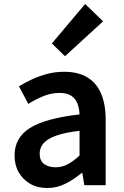

<svg xmlns="http://www.w3.org/2000/svg" viewBox="-20 -929 623 963"><path d="M217 14Q168 14 131.5 -7Q95 -28 74 -64.5Q53 -101 53 -149Q53 -239 131 -287.5Q209 -336 379 -355Q378 -385 368.5 -409.5Q359 -434 337.5 -448.5Q316 -463 279 -463Q237 -463 198 -447Q159 -431 122 -408L75 -496Q106 -515 141.5 -531.5Q177 -548 217.5 -558.5Q258 -569 302 -569Q372 -569 418 -541Q464 -513 487 -459.5Q510 -406 510 -329V0H403L393 -61H389Q352 -30 309 -8Q266 14 217 14ZM259 -90Q292 -90 320.5 -105.5Q349 -121 379 -149V-273Q304 -264 260 -248Q216 -232 197.5 -209.5Q179 -187 179 -159Q179 -122 201.5 -106Q224 -90 259 -90ZM306 -647 240 -711 407 -909 497 -822Z"/></svg>

Font: Noto Sans KR Thin SemiBold
Style: Regular
Weight: 600
Version: Version 2.004-H2;hotconv 1.0.118;makeotfexe 2.5.65603